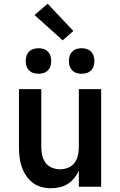

<svg xmlns="http://www.w3.org/2000/svg" viewBox="-20 -995 640 1023"><path d="M252 8Q226 8 200 1Q174 -6 153.5 -22Q133 -38 118.5 -60Q104 -82 95.5 -107Q87 -132 84 -158Q81 -184 81 -210V-520H200V-210Q200 -188 205 -166.5Q210 -145 223 -127.5Q236 -110 257 -101.5Q278 -93 300 -93Q322 -93 343 -101.5Q364 -110 377 -127.5Q390 -145 395 -166.5Q400 -188 400 -210V-520H519V0H400V-86Q391 -65 376 -46.5Q361 -28 341.5 -15.5Q322 -3 298.5 2.5Q275 8 252 8ZM415 -602Q401 -602 388 -606Q375 -610 365 -620Q355 -630 351 -643Q347 -656 347 -670Q347 -684 351 -697Q355 -710 365 -720Q375 -730 388 -734Q401 -738 415 -738Q429 -738 442 -734Q455 -730 465 -720Q475 -710 479 -697Q483 -684 483 -670Q483 -656 479 -643Q475 -630 465 -620Q455 -610 442 -606Q429 -602 415 -602ZM185 -602Q171 -602 158 -606Q145 -610 135 -620Q125 -630 121 -643Q117 -656 117 -670Q117 -684 121 -697Q125 -710 135 -720Q145 -730 158 -734Q171 -738 185 -738Q199 -738 212 -734Q225 -730 235 -720Q245 -710 249 -697Q253 -684 253 -670Q253 -656 249 -643Q245 -630 235 -620Q225 -610 212 -606Q199 -602 185 -602ZM314 -780 164 -915 234 -975 371 -830Z"/></svg>

Font: Iosevka Book
Style: Bold
Weight: 700
Designer: Belleve Invis
Foundry: Belleve Invis
Version: Version 28.0.7; ttfautohint (v1.8.3)